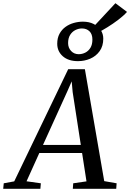

<svg xmlns="http://www.w3.org/2000/svg" viewBox="-86 -1181 814 1201"><path d="M-66 0 -62.5 -34.5 3 -46.5 340.5 -748H445L566 -48L643.5 -34.5L641 0H369.5L372 -34.5L455 -46.5L427.5 -224H160L80 -47L169.5 -34.5L166.5 0ZM183 -274.5H419.5L368.5 -605L362.5 -672L336 -611.5ZM401.5 -798.5Q341.5 -798.5 306.8 -829.2Q272 -860 272 -907.5Q272 -943.5 286.2 -969.8Q300.5 -996 323.8 -1012.8Q347 -1029.5 375.5 -1037.5Q404 -1045.5 432.5 -1045.5Q471 -1045.5 499.5 -1031.2Q528 -1017 544 -993Q560 -969 560 -939.5Q560 -892.5 537.2 -861Q514.5 -829.5 478.5 -814Q442.5 -798.5 401.5 -798.5ZM406.5 -842Q428 -842 447.8 -852Q467.5 -862 479.8 -882.2Q492 -902.5 492 -933.5Q492 -967.5 473.8 -985.2Q455.5 -1003 426.5 -1003Q405.5 -1003 385.5 -993Q365.5 -983 352.8 -962.8Q340 -942.5 340 -911.5Q340 -882 358.8 -862Q377.5 -842 406.5 -842ZM525 -976 488.5 -1002.5 636 -1161 708.5 -1106.5Q686 -1081.5 653.2 -1056.8Q620.5 -1032 586.5 -1011Q552.5 -990 525 -976Z"/></svg>

Font: Merriweather 48pt
Style: Italic
Weight: 400
Italic angle: -7.8°
Version: Version 2.101